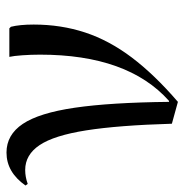

<svg xmlns="http://www.w3.org/2000/svg" viewBox="-8 -554 581 606"><g transform="rotate(-90 283.0 -251.5)"><path d="M264 19 195 0Q190 -169 174 -270.5Q158 -372 127.5 -417.5Q97 -463 49 -463Q27 -463 5 -455L0 -462Q42 -522 104 -522Q160 -522 194.5 -470.5Q229 -419 245.5 -306.5Q262 -194 264 -9H267Q413 -139 413 -416Q413 -445 411 -472.5Q409 -500 406 -513H496L501 -508Q508 -480 508 -436Q508 -350 483 -274Q458 -198 404 -126.5Q350 -55 264 19Z"/></g></svg>

Font: Display Regular
Style: Regular
Weight: 400
Designer: Latin by Veronika Burian and Jose Scaglione. Greek by Irene Vlachou. Cyrillic by Vera Evstafieva.
Foundry: TypeTogether
Version: Version 3.002